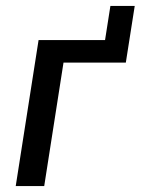

<svg xmlns="http://www.w3.org/2000/svg" viewBox="-20 -627 474 647"><path d="M33 0 110 -492H334L352 -607H434L404 -416H194L129 0Z"/></svg>

Font: Nunito Sans 10pt Condensed SemiBold
Style: Italic
Weight: 600
Width: 3
Italic angle: -9°
Designer: Vernon Adams
Foundry: Vernon Adams
Version: Version 3.101;gftools[0.9.27]